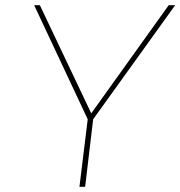

<svg xmlns="http://www.w3.org/2000/svg" viewBox="-20 -722 697 742"><path d="M319 -261 112 -702H134L336 -277L327 -276L632 -702H657L340 -261L309 0H287Z"/></svg>

Font: Josefin Sans Thin Thin
Style: Italic
Weight: 250
Italic angle: -7°
Version: Version 2.000